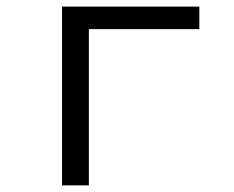

<svg xmlns="http://www.w3.org/2000/svg" viewBox="-20 -559 707 579"><path d="M167 0V-539.1H581.1V-471.2H248V0Z"/></svg>

Font: Shanggu Mono N
Style: Regular
Weight: 350
Designer: GuiWonder
Version: Version 1.021